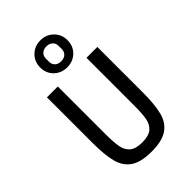

<svg xmlns="http://www.w3.org/2000/svg" viewBox="-286 -1091 1212 1212"><g transform="rotate(-45 320.0 -485.0)"><path d="M192 -698V-274Q192 -200 199.5 -159Q207 -118 234.5 -94.5Q262 -71 320 -71Q378 -71 405.5 -94.5Q433 -118 440.5 -159Q448 -200 448 -274V-698H545V-294Q545 -183 528 -118.5Q511 -54 462.5 -21Q414 12 320 12Q226 12 177.5 -21Q129 -54 112 -118.5Q95 -183 95 -294V-698ZM198 -861Q198 -913 233 -947.5Q268 -982 320 -982Q372 -982 407 -947.5Q442 -913 442 -861Q442 -809 407 -775Q372 -741 320 -741Q268 -741 233 -775Q198 -809 198 -861ZM320 -795Q346 -795 361.5 -809.5Q377 -824 377 -849V-873Q377 -899 361.5 -913.5Q346 -928 320 -928Q294 -928 278.5 -913.5Q263 -899 263 -873V-849Q263 -824 278.5 -809.5Q294 -795 320 -795Z"/></g></svg>

Font: Writer
Style: Regular
Weight: 400
Monospace: yes
Designer: Mike Abbink, Paul van der Laan, Pieter van Rosmalen
Foundry: Bold Monday
Version: Version 2.001 2020